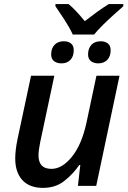

<svg xmlns="http://www.w3.org/2000/svg" viewBox="-20 -912 630 942"><path d="M190.9 9.8Q125 9.8 89.8 -28.3Q54.7 -66.4 54.7 -134.8Q54.7 -154.8 57.6 -179Q60.5 -203.1 65.9 -229L132.3 -540.5H246.6L176.8 -212.4Q168.9 -172.9 168.9 -149.9Q168.9 -83.5 232.4 -83.5Q284.7 -83.5 332.8 -142.8Q380.9 -202.1 404.3 -310.1L453.1 -540.5H566.4L452.1 0H362.3L374 -102.5H369.1Q339.4 -59.1 296.1 -24.7Q252.9 9.8 190.9 9.8ZM336.9 -742.7Q321.3 -776.9 296.4 -815.2Q271.5 -853.5 252 -881.3V-892.1H316.4Q334.5 -877.4 356.2 -854Q377.9 -830.6 396 -808.1Q425.3 -831.1 455.3 -852.8Q485.4 -874.5 513.7 -892.1H585V-881.3Q565.9 -864.7 538.6 -840.1Q511.2 -815.4 484.6 -789.3Q458 -763.2 441.9 -742.7ZM281.7 -601.1Q259.8 -601.1 245.4 -611.8Q231 -622.6 231 -645.5Q231 -673.8 247.3 -691.7Q263.7 -709.5 293 -709.5Q314.9 -709.5 328.4 -698.7Q341.8 -688 341.8 -665.5Q341.8 -635.7 325.7 -618.4Q309.6 -601.1 281.7 -601.1ZM462.4 -601.1Q440.4 -601.1 426.3 -611.8Q412.1 -622.6 412.1 -645.5Q412.1 -673.8 428.2 -691.7Q444.3 -709.5 474.1 -709.5Q495.6 -709.5 509.3 -698.7Q522.9 -688 522.9 -665.5Q522.9 -635.7 506.3 -618.4Q489.7 -601.1 462.4 -601.1Z"/></svg>

Font: Open Sans SemiBold
Style: Italic
Weight: 600
Italic angle: -12°
Designer: Monotype Design Team
Foundry: Monotype Imaging Inc.
Version: Version 3.003; ttfautohint (v1.8.4)